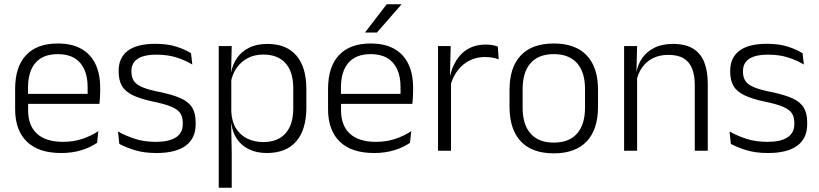

<svg xmlns="http://www.w3.org/2000/svg" viewBox="-20 -702 3815 894"><path d="M265 10.5Q159.5 10.5 105 -42.5Q50.5 -95.5 50.5 -193.5V-288.5Q50.5 -390.5 101.2 -445Q152 -499.5 249 -499.5Q314 -499.5 358 -475Q402 -450.5 424.2 -404.5Q446.5 -358.5 446.5 -294V-276.5Q446.5 -262 445.5 -247.5Q444.5 -233 443 -218.5H387Q388 -240.5 388 -260.2Q388 -280 388 -296.5Q388 -345.5 372.2 -379.8Q356.5 -414 325.8 -432Q295 -450 249 -450Q180.5 -450 145.5 -409.8Q110.5 -369.5 110.5 -293.5V-246L111 -238V-187.5Q111 -154 120.8 -127Q130.5 -100 150.8 -80.8Q171 -61.5 201.8 -51.5Q232.5 -41.5 273.5 -41.5Q321 -41.5 361.8 -54.8Q402.5 -68 438 -91.5L432 -37Q401 -15.5 358.5 -2.5Q316 10.5 265 10.5ZM82 -218.5V-265H429.5V-218.5Z M709 10.5Q650 10.5 607 -3Q564 -16.5 535.5 -32L529.5 -89.5Q565.5 -69.5 608.5 -55.5Q651.5 -41.5 706.5 -41.5Q767 -41.5 799 -62.2Q831 -83 831 -124V-131Q831 -157.5 819.5 -174.8Q808 -192 778.5 -204.8Q749 -217.5 695 -228.5Q633.5 -241.5 598 -258.8Q562.5 -276 547.5 -302.5Q532.5 -329 532.5 -368V-373Q532.5 -433.5 575.2 -465.8Q618 -498 703.5 -498Q760.5 -498 802 -484.5Q843.5 -471 869.5 -454L875.5 -401.5Q843.5 -421 802.5 -434.2Q761.5 -447.5 708.5 -447.5Q668 -447.5 642.2 -438.5Q616.5 -429.5 604.2 -412.5Q592 -395.5 592 -372.5V-368Q592 -342 603.5 -324.8Q615 -307.5 644 -295.5Q673 -283.5 724 -273.5Q787 -260.5 823.5 -243.5Q860 -226.5 875.5 -200Q891 -173.5 891 -132.5V-123.5Q891 -57.5 844.5 -23.5Q798 10.5 709 10.5Z M1222 10.5Q1175.5 10.5 1140.2 -6.5Q1105 -23.5 1083.8 -54.2Q1062.5 -85 1057.5 -126.5H1037.5L1057 -183Q1059 -136 1079 -104.2Q1099 -72.5 1132 -56.5Q1165 -40.5 1205.5 -40.5Q1273 -40.5 1309.2 -80.8Q1345.5 -121 1345.5 -198V-291Q1345.5 -367.5 1309.5 -407.8Q1273.5 -448 1205 -448Q1165.5 -448 1134.2 -431.8Q1103 -415.5 1082.8 -387.2Q1062.5 -359 1055.5 -322L1039 -366.5H1056.5Q1063.5 -403 1084 -432.5Q1104.5 -462 1139.8 -479.8Q1175 -497.5 1225 -497.5Q1313.5 -497.5 1360 -443.5Q1406.5 -389.5 1406.5 -286.5V-202Q1406.5 -98.5 1359.5 -44Q1312.5 10.5 1222 10.5ZM998.5 172V-487.5H1059L1056 -366L1057 -346V-139.5L1056.5 -125.5L1059 9V172Z M1722 10.5Q1616.5 10.5 1562 -42.5Q1507.5 -95.5 1507.5 -193.5V-288.5Q1507.5 -390.5 1558.2 -445Q1609 -499.5 1706 -499.5Q1771 -499.5 1815 -475Q1859 -450.5 1881.2 -404.5Q1903.5 -358.5 1903.5 -294V-276.5Q1903.5 -262 1902.5 -247.5Q1901.5 -233 1900 -218.5H1844Q1845 -240.5 1845 -260.2Q1845 -280 1845 -296.5Q1845 -345.5 1829.2 -379.8Q1813.5 -414 1782.8 -432Q1752 -450 1706 -450Q1637.5 -450 1602.5 -409.8Q1567.5 -369.5 1567.5 -293.5V-246L1568 -238V-187.5Q1568 -154 1577.8 -127Q1587.5 -100 1607.8 -80.8Q1628 -61.5 1658.8 -51.5Q1689.5 -41.5 1730.5 -41.5Q1778 -41.5 1818.8 -54.8Q1859.5 -68 1895 -91.5L1889 -37Q1858 -15.5 1815.5 -2.5Q1773 10.5 1722 10.5ZM1539 -218.5V-265H1886.5V-218.5ZM1780.5 -682H1849V-681L1735 -550.5H1680.5V-552Z M2076.5 -301.5 2061 -348 2076 -350Q2092 -417 2134 -455.8Q2176 -494.5 2242.5 -494.5Q2260 -494.5 2274 -491.8Q2288 -489 2298 -485L2302 -426Q2289.5 -430.5 2273.5 -433.5Q2257.5 -436.5 2238.5 -436.5Q2181.5 -436.5 2138.5 -402.2Q2095.5 -368 2076.5 -301.5ZM2019.5 0V-487.5H2078.5L2075 -341L2080 -336V0Z M2558.5 12Q2457.5 12 2405 -43.8Q2352.5 -99.5 2352.5 -204.5V-284Q2352.5 -388.5 2405 -444Q2457.5 -499.5 2558.5 -499.5Q2659.5 -499.5 2712 -444Q2764.5 -388.5 2764.5 -284V-204.5Q2764.5 -99.5 2712 -43.8Q2659.5 12 2558.5 12ZM2558.5 -38Q2629.5 -38 2666.8 -80Q2704 -122 2704 -201V-287.5Q2704 -366 2666.8 -408Q2629.5 -450 2558.5 -450Q2487.5 -450 2450.5 -408Q2413.5 -366 2413.5 -287.5V-201Q2413.5 -122 2450.5 -80Q2487.5 -38 2558.5 -38Z M3215 0V-306Q3215 -349.5 3203.2 -381Q3191.5 -412.5 3164.5 -429.5Q3137.5 -446.5 3092 -446.5Q3050 -446.5 3019 -430.5Q2988 -414.5 2969 -386.5Q2950 -358.5 2943 -322.5L2930.5 -367.5H2944Q2950.5 -403.5 2971.2 -432.8Q2992 -462 3027.2 -479.8Q3062.5 -497.5 3113 -497.5Q3172 -497.5 3207.5 -475.5Q3243 -453.5 3259.2 -412.2Q3275.5 -371 3275.5 -312V0ZM2886 0V-487.5H2946.5L2943.5 -367L2946.5 -364V0Z M3556.5 10.5Q3497.5 10.5 3454.5 -3Q3411.5 -16.5 3383 -32L3377 -89.5Q3413 -69.5 3456 -55.5Q3499 -41.5 3554 -41.5Q3614.5 -41.5 3646.5 -62.2Q3678.5 -83 3678.5 -124V-131Q3678.5 -157.5 3667 -174.8Q3655.5 -192 3626 -204.8Q3596.5 -217.5 3542.5 -228.5Q3481 -241.5 3445.5 -258.8Q3410 -276 3395 -302.5Q3380 -329 3380 -368V-373Q3380 -433.5 3422.8 -465.8Q3465.5 -498 3551 -498Q3608 -498 3649.5 -484.5Q3691 -471 3717 -454L3723 -401.5Q3691 -421 3650 -434.2Q3609 -447.5 3556 -447.5Q3515.5 -447.5 3489.8 -438.5Q3464 -429.5 3451.8 -412.5Q3439.5 -395.5 3439.5 -372.5V-368Q3439.5 -342 3451 -324.8Q3462.5 -307.5 3491.5 -295.5Q3520.5 -283.5 3571.5 -273.5Q3634.5 -260.5 3671 -243.5Q3707.5 -226.5 3723 -200Q3738.5 -173.5 3738.5 -132.5V-123.5Q3738.5 -57.5 3692 -23.5Q3645.5 10.5 3556.5 10.5Z"/></svg>

Font: Anek Tamil Light
Style: Regular
Weight: 300
Designer: Aadarsh Rajan (Tamil), Yesha Goshar (Latin)
Foundry: Ek Type
Version: Version 1.003